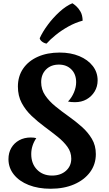

<svg xmlns="http://www.w3.org/2000/svg" viewBox="-20 -1135 671 1180"><path d="M233 -630Q233 -585 257.5 -549Q282 -513 320 -482Q358 -451 401 -420.5Q444 -390 482 -356.5Q520 -323 544.5 -282Q569 -241 569 -188Q569 -125 533.5 -77Q498 -29 435.5 -2Q373 25 291 25Q215 25 156.5 2Q98 -21 65 -62.5Q32 -104 32 -157Q32 -196 49.5 -226Q67 -256 98 -273Q129 -290 169 -290Q180 -290 188 -289Q196 -288 203 -286Q172 -240 172 -188Q172 -129 207.5 -92.5Q243 -56 300 -56Q352 -56 385 -85Q418 -114 418 -160Q418 -200 394.5 -232.5Q371 -265 333.5 -295Q296 -325 254 -356Q212 -387 174.5 -422.5Q137 -458 113.5 -502Q90 -546 90 -603Q90 -666 122 -713Q154 -760 212 -786Q270 -812 347 -812Q415 -812 467.5 -790Q520 -768 550 -729.5Q580 -691 580 -641Q580 -603 561.5 -572.5Q543 -542 512 -524.5Q481 -507 441 -507Q428 -507 417 -508Q406 -509 398 -511Q421 -535 434.5 -567Q448 -599 448 -630Q448 -679 418.5 -708.5Q389 -738 342 -738Q293 -738 263 -708Q233 -678 233 -630ZM224 -900Q241 -938 273 -981.5Q305 -1025 345.5 -1062Q386 -1099 425 -1115Q435 -1109 449 -1096.5Q463 -1084 475 -1063Q487 -1042 488 -1008Q443 -996 400 -972Q357 -948 322.5 -920Q288 -892 266 -867Q250 -870 238 -879.5Q226 -889 224 -900Z"/></svg>

Font: Merienda
Style: Bold
Weight: 700
Designer: Eduardo Rodriguez Tunni
Foundry: Eduardo Rodriguez Tunni
Version: Version 2.001